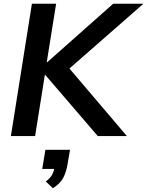

<svg xmlns="http://www.w3.org/2000/svg" viewBox="-20 -725 784 1023"><path d="M38 0 150 -705H279L229 -393H231L583 -705H744L325 -338L321 -394L656 0H501L221 -326H219L167 0ZM262 278 224 242Q250 222 259 203.5Q268 185 272 160L297 175H205L222 73H353L340 149Q333 192 317 222.5Q301 253 262 278Z"/></svg>

Font: Mulish ExtraLight
Style: Italic
Weight: 200
Italic angle: -9°
Designer: Vernon Adams
Foundry: Vernon Adams
Version: Version 3.603